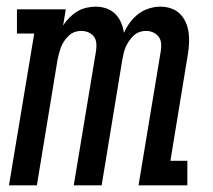

<svg xmlns="http://www.w3.org/2000/svg" viewBox="-20 -558 640 578"><path d="M7 0 83 -457H31V-530H178L170 -481Q178 -494 189 -505Q200 -516 212.5 -523.5Q225 -531 239.5 -534.5Q254 -538 268 -538Q285 -538 300.5 -532.5Q316 -527 327 -516Q338 -505 344.5 -490Q351 -475 353 -459Q360 -475 371 -490Q382 -505 396.5 -516Q411 -527 428.5 -532.5Q446 -538 463 -538Q480 -538 495.5 -532.5Q511 -527 522 -516Q533 -505 539.5 -490Q546 -475 548 -458.5Q550 -442 549 -425Q548 -408 545 -391L493 -74H544V0H397L464 -404Q466 -416 465 -427.5Q464 -439 457.5 -447.5Q451 -456 441 -460.5Q431 -465 419 -465Q409 -465 399.5 -461.5Q390 -458 382 -450.5Q374 -443 368 -434Q362 -425 358 -415.5Q354 -406 352 -396.5Q350 -387 348 -377L286 0H202L269 -404Q271 -416 270 -427.5Q269 -439 263 -447.5Q257 -456 246.5 -460.5Q236 -465 224 -465Q214 -465 204.5 -461.5Q195 -458 187 -450.5Q179 -443 173 -434Q167 -425 163.5 -415.5Q160 -406 157.5 -396.5Q155 -387 153 -377L91 0Z"/></svg>

Font: Iosevka Curly Slab Extended
Style: Italic
Weight: 400
Width: 7
Italic angle: -9°
Monospace: yes
Designer: Belleve Invis
Foundry: Belleve Invis
Version: Version 11.1.0; ttfautohint (v1.8.3)